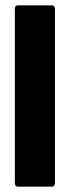

<svg xmlns="http://www.w3.org/2000/svg" viewBox="-20 -703 262 723"><path d="M49 0Q36 0 36 -13V-670Q36 -683 49 -683H174Q187 -683 187 -670V-13Q187 0 174 0Z"/></svg>

Font: Sofia Sans Condensed Black
Style: Regular
Weight: 900
Designer: Botio Nikoltchev, Ani Petrova
Foundry: lettersoup
Version: Version 4.101